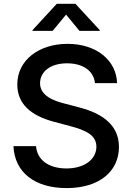

<svg xmlns="http://www.w3.org/2000/svg" viewBox="-20 -965 687 997"><path d="M326.2 11.7C498 11.7 597.7 -77.1 597.7 -202.1C597.7 -332 484.4 -383.8 386.2 -408.7L316.9 -426.8C259.8 -441.4 188 -466.8 188 -532.7C188 -592.8 241.7 -636.2 328.1 -636.2C409.2 -636.2 466.3 -598.6 473.1 -533.2H587.9C584.5 -650.9 481.9 -737.3 330.6 -737.3C182.1 -737.3 69.8 -652.8 69.8 -526.4C69.8 -425.3 140.6 -364.3 260.7 -332.5L344.7 -310.1C423.3 -289.1 480.5 -264.6 480.5 -203.1C480.5 -135.7 415.5 -90.3 325.2 -90.3C242.2 -90.3 173.8 -127.4 167 -206.1H49.8C56.2 -69.3 160.6 11.7 326.2 11.7ZM253.4 -804.7 323.2 -889.2 392.6 -804.7H498V-808.6L371.6 -945.3H274.9L148.9 -808.6V-804.7Z"/></svg>

Font: Raveo Medium
Style: Regular
Weight: 500
Designer: Jakub Foglar, Rasmus Andersson (Inter)
Foundry: Jakubfoglar.com
Version: Version 1.100;Glyphs 3.2.3 (3260)